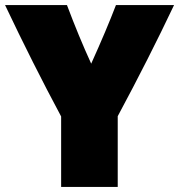

<svg xmlns="http://www.w3.org/2000/svg" viewBox="-49 -725 730 760"><path d="M417 15H193V-264Q81 -473 -29 -705H216Q263 -580 312 -473Q373 -608 410 -705H640Q540 -494 417 -265Z"/></svg>

Font: Repo
Style: ExtraBlack
Weight: 1000
Designer: Stefan Peev
Foundry: Context Ltd
Version: Version 001.000